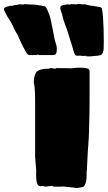

<svg xmlns="http://www.w3.org/2000/svg" viewBox="-141 -937 546 973"><path d="M249 16 225 13 179 8 165 9H130Q129 5 124 5L110 6Q103 7 96.5 8Q90 9 87 9Q85 7 80 6H75Q75 5 73 5L70 6L69 7Q55 7 50 -1Q46 -8 44 -20.5Q42 -33 42 -58Q43 -65 42.5 -74Q42 -83 40 -103L37 -144V-427Q37 -444 36.5 -460Q36 -476 34 -499Q33 -508 31 -515Q30 -516 30 -522Q32 -562 47.5 -575.5Q63 -589 107 -589Q107 -589 113 -591Q116 -592 120 -592H121Q122 -592 123 -591Q132 -591 134 -589H138Q142 -589 145 -592L220 -591Q224 -591 229 -591.5Q234 -592 241 -593Q247 -594 267 -594Q313 -594 313 -578V-424Q313 -390 312 -348Q311 -306 310 -269Q309 -232 307 -211L304 -170Q302 -136 301 -111Q300 -86 299 -70Q298 -69 298 -65.5Q298 -62 298 -48Q298 -21 291 -4.5Q284 12 272 12ZM283 -653 265 -655H246Q239 -655 234 -672Q230 -687 222 -712Q214 -737 207 -760Q200 -783 197 -792Q195 -796 192.5 -802.5Q190 -809 187 -818Q186 -821 185 -824.5Q184 -828 182 -832Q179 -842 176 -854.5Q173 -867 172 -870Q170 -874 169 -877.5Q168 -881 167 -883Q166 -885 166 -888Q166 -891 165 -892Q164 -894 164.5 -895.5Q165 -897 165 -899Q165 -907 175 -910Q179 -911 186.5 -912.5Q194 -914 204 -915H208Q208 -913 211 -913L219 -916L246 -915L251 -916Q252 -916 253 -916.5Q254 -917 255 -917H258L268 -916Q276 -916 278 -914L286 -916Q298 -913 303.5 -911.5Q309 -910 316 -909Q323 -908 337 -906L370 -900L375 -894Q379 -879 381 -850Q383 -821 384 -788.5Q385 -756 385 -727Q385 -698 384 -683Q381 -668 374.5 -662Q368 -656 357 -655L313 -651L295 -652L291 -655ZM44 -658H7Q0 -658 -9 -673Q-18 -689 -23.5 -699Q-29 -709 -35 -722.5Q-41 -736 -52 -761Q-56 -767 -59.5 -773Q-63 -779 -66 -785L-78 -810Q-81 -816 -85.5 -824.5Q-90 -833 -94 -838Q-104 -851 -118 -881Q-121 -887 -121 -890Q-121 -896 -114 -900Q-106 -904 -87 -908H-84Q-83 -907 -81 -907H-80L-73 -910L-58 -912L-51 -913Q-49 -913 -48 -914Q-47 -915 -46 -915H-36Q-29 -915 -25 -913L-18 -916L40 -913L83 -906L92 -900Q111 -866 118 -828Q125 -790 132 -759Q134 -739 140.5 -721.5Q147 -704 147 -688Q147 -674 143.5 -666Q140 -658 129 -658H55L51 -661Z"/></svg>

Font: Sigmar
Style: Regular
Weight: 400
Designer: Vernon Adams
Foundry: Vernon Adams
Version: Version 1.000; ttfautohint (v1.8.4.7-5d5b);gftools[0.9.24]